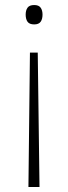

<svg xmlns="http://www.w3.org/2000/svg" viewBox="-20 -558 272 763"><path d="M149 -500Q149 -482 141.5 -471.5Q134 -461 116 -461Q97 -461 89.5 -471.5Q82 -482 82 -500Q82 -517 89.5 -527.5Q97 -538 116 -538Q134 -538 141.5 -527.5Q149 -517 149 -500ZM99 -349H130L137 185H93Z"/></svg>

Font: Noto Sans Thai ExtraLight
Style: Regular
Weight: 200
Designer: Monotype Design Team
Foundry: Monotype Imaging Inc.
Version: Version 2.001; ttfautohint (v1.8.4.7-5d5b)